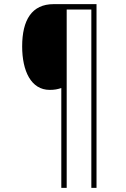

<svg xmlns="http://www.w3.org/2000/svg" viewBox="-20 -780 609 927"><path d="M446 127V-760H239C134 -760 87 -684 87 -556C87 -437 130 -346 220 -346C243 -346 258 -349 276 -355V127H302V-734H421V127Z"/></svg>

Font: Noto Sans Sinhala UI SemiCondensed Thin
Style: Regular
Weight: 100
Width: 4
Designer: Jelle Bosma - Monotype Design Team
Foundry: Monotype Imaging Inc.
Version: Version 2.006